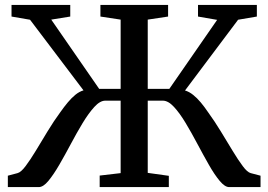

<svg xmlns="http://www.w3.org/2000/svg" viewBox="-20 -763 1094 783"><path d="M12 0V-46.5L51.5 -57Q65.5 -60.5 84.5 -85.8Q103.5 -111 126.2 -148.5Q149 -186 174.2 -227.8Q199.5 -269.5 226 -305.5Q241.5 -327.5 256.8 -345.8Q272 -364 287.8 -376.8Q303.5 -389.5 320.5 -394.5L102.5 -682.5L27 -695.5V-743H266.5V-695.5L189 -683L384.5 -400.5H472V-683L389.5 -695.5V-743H665.5V-695.5L582.5 -683V-400.5H670.5L865.5 -682L787.5 -695.5V-743H1027.5V-695.5L951 -682.5L734.5 -394Q751.5 -389 767.5 -376.2Q783.5 -363.5 798.8 -345.2Q814 -327 828.5 -305.5Q855 -269 880.5 -227.2Q906 -185.5 928.5 -148.2Q951 -111 969.8 -85.8Q988.5 -60.5 1002.5 -57L1042.5 -46.5V0H914.5Q897 0 875.8 -25.5Q854.5 -51 831.8 -91Q809 -131 785 -176.2Q761 -221.5 737 -261.5Q713 -301.5 689.5 -327Q666 -352.5 644 -352.5H582.5V-58L668.5 -46V0H386.5V-47L472 -57V-352.5H409.5Q388 -352.5 364.8 -327Q341.5 -301.5 317.2 -261.5Q293 -221.5 269 -176.2Q245 -131 221.8 -91Q198.5 -51 177.5 -25.5Q156.5 0 138 0Z"/></svg>

Font: Merriweather 36pt Medium
Style: Regular
Weight: 500
Version: Version 2.100